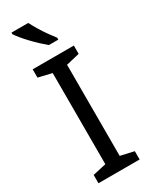

<svg xmlns="http://www.w3.org/2000/svg" viewBox="-241 -993 820 1042"><g transform="rotate(-30 169.5 -472.0)"><path d="M298 0H40V-52L124 -71V-642L40 -662V-714H298V-662L214 -642V-71L298 -52ZM145 -944Q156 -922 172.5 -894.5Q189 -867 207.5 -841Q226 -815 241 -796V-784H182Q165 -798 144 -817.5Q123 -837 102.5 -858.5Q82 -880 65.5 -900Q49 -920 40 -934V-944Z"/></g></svg>

Font: Noto Sans Oriya
Style: Regular
Weight: 400
Designer: Amélie Bonet and Sol Matas
Foundry: Google LLC
Version: Version 2.006